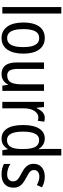

<svg xmlns="http://www.w3.org/2000/svg" viewBox="812 -1612 810 2474"><g transform="rotate(90 1217.0 -375.0)"><path d="M154 0H71V-760H154Z M671 -269Q671 -205 658 -154Q645 -103 620 -66Q595 -29 557 -9.5Q519 10 469 10Q422 10 385 -9.5Q348 -29 322 -65.5Q296 -102 283 -153.5Q270 -205 270 -269Q270 -358 292.5 -420Q315 -482 360 -514.5Q405 -547 471 -547Q533 -547 578 -515Q623 -483 647 -421.5Q671 -360 671 -269ZM355 -269Q355 -202 367.5 -155.5Q380 -109 405.5 -85.5Q431 -62 471 -62Q511 -62 536.5 -85.5Q562 -109 574.5 -155.5Q587 -202 587 -269Q587 -337 574.5 -382.5Q562 -428 536.5 -451.5Q511 -475 471 -475Q410 -475 382.5 -422.5Q355 -370 355 -269Z M1151 -537V0H1083L1073 -72H1068Q1055 -45 1034.5 -26.5Q1014 -8 989 1Q964 10 936 10Q883 10 849.5 -13.5Q816 -37 800.5 -80.5Q785 -124 785 -186V-537H868V-199Q868 -130 888 -96.5Q908 -63 950 -63Q994 -63 1019.5 -84Q1045 -105 1056 -147Q1067 -189 1067 -253V-537Z M1497 -547Q1509 -547 1522.5 -545.5Q1536 -544 1548 -540L1536 -457Q1526 -461 1514.5 -462.5Q1503 -464 1491 -464Q1467 -464 1446 -450.5Q1425 -437 1409 -412.5Q1393 -388 1384.5 -354.5Q1376 -321 1376 -282V0H1293V-537H1359L1369 -443H1374Q1388 -474 1406 -497.5Q1424 -521 1447 -534Q1470 -547 1497 -547Z M1767 10Q1683 10 1637 -60.5Q1591 -131 1591 -268Q1591 -403 1637 -475Q1683 -547 1765 -547Q1795 -547 1819.5 -537.5Q1844 -528 1864.5 -510.5Q1885 -493 1899 -468H1903Q1902 -488 1900.5 -507.5Q1899 -527 1899 -543V-760H1983V0H1916L1904 -69H1899Q1885 -45 1866 -27Q1847 -9 1822.5 0.5Q1798 10 1767 10ZM1784 -60Q1844 -60 1872 -106Q1900 -152 1900 -246V-272Q1900 -374 1873 -424Q1846 -474 1783 -474Q1728 -474 1702 -420Q1676 -366 1676 -267Q1676 -166 1702.5 -113Q1729 -60 1784 -60Z M2398 -145Q2398 -95 2377.5 -60.5Q2357 -26 2319 -8Q2281 10 2227 10Q2185 10 2151 1.5Q2117 -7 2092 -21V-104Q2117 -87 2153 -74.5Q2189 -62 2226 -62Q2271 -62 2294 -83Q2317 -104 2317 -141Q2317 -161 2308 -177.5Q2299 -194 2277.5 -209.5Q2256 -225 2220 -243Q2181 -263 2152 -284.5Q2123 -306 2107 -335Q2091 -364 2091 -405Q2091 -471 2137 -509Q2183 -547 2257 -547Q2296 -547 2329.5 -537.5Q2363 -528 2394 -511L2364 -445Q2339 -459 2312 -468Q2285 -477 2256 -477Q2216 -477 2193.5 -458.5Q2171 -440 2171 -408Q2171 -387 2180.5 -371Q2190 -355 2212.5 -340.5Q2235 -326 2272 -307Q2310 -287 2338.5 -265.5Q2367 -244 2382.5 -215.5Q2398 -187 2398 -145Z"/></g></svg>

Font: Noto Sans Condensed
Style: Regular
Weight: 400
Width: 3
Version: Version 2.013